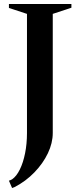

<svg xmlns="http://www.w3.org/2000/svg" viewBox="-20 -720 403 968"><path d="M41 228 25 191Q29 190 33 188Q37 186 41 184Q63 169 80 134.5Q97 100 106.5 52.5Q116 5 116 -49V-650L25 -680V-700H340V-681L246 -650V-50Q246 1 221.5 52.5Q197 104 153.5 149Q110 194 54 223Q51 224 47.5 225.5Q44 227 41 228Z"/></svg>

Font: Wittgenstein Semibold
Style: Regular
Weight: 600
Designer: Jörg Drees
Foundry: Jörg Drees
Version: Version 1.303; ttfautohint (v1.8.4.7-5d5b)